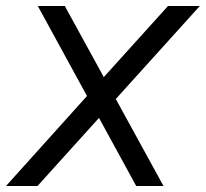

<svg xmlns="http://www.w3.org/2000/svg" viewBox="-20 -620 686 640"><path d="M525 0 366 -290 646 -600H540L326 -363L196 -600H106L270 -300L0 0H105L310 -227L434 0Z"/></svg>

Font: Gauge
Style: Italic
Weight: 400
Italic angle: -80°
Designer: Daniel Pimley
Foundry: Daniel Pimley
Version: Version 1.000;PS 001.001;hotconv 1.0.56